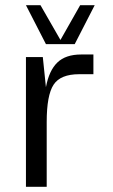

<svg xmlns="http://www.w3.org/2000/svg" viewBox="-20 -720 436 740"><path d="M293 -510H340V-434H285Q213 -434 186.5 -393.5Q160 -353 160 -250V0H80V-500H145L157 -384Q169 -448 201 -479Q233 -510 293 -510ZM157 -550 80 -700H136L213 -566L289 -700H345L268 -550Z"/></svg>

Font: Fivo Sans Modern
Style: Regular
Weight: 400
Designer: Alexander Slobzheninov
Foundry: Alexander Slobzheninov
Version: 1.0